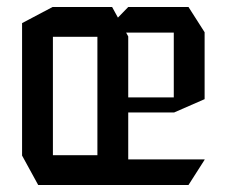

<svg xmlns="http://www.w3.org/2000/svg" viewBox="-20 -528 649 548"><path d="M89 0 43 -84V-85H258L346 0ZM275 -435 346 -508H518L564 -436V-435ZM43 -85V-462L130 -508H131V-85ZM346 0 258 -84V-423H346ZM131 -423V-508H300L346 -424V-423ZM346 0V-73H564V-72L518 0ZM346 -207 343 -250H476V-207ZM476 -207V-435H564V-245L477 -207Z"/></svg>

Font: Foldit
Style: Regular
Weight: 400
Version: Version 1.003